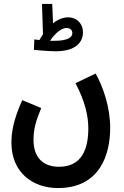

<svg xmlns="http://www.w3.org/2000/svg" viewBox="-20 -724 631 974"><path d="M263 -464C376 -464 401 -520 401 -560C401 -603 371 -636 325 -636C300 -636 273 -625 249 -606L245 -704H193L198 -551C192 -541 186 -531 180 -521C170 -522 161 -523 154 -524L152 -471C171 -469 229 -464 263 -464ZM317 -582C335 -582 347 -572 347 -556C347 -535 324 -517 256 -517C249 -517 242 -517 234 -517C250 -542 285 -582 317 -582ZM38 0C38 151 146 230 274 230C488 230 539 58 539 -75C539 -178 504 -283 465 -351L363 -302C413 -207 428 -133 428 -73C428 31 396 122 279 122C195 122 150 71 150 -14C150 -67 160 -105 189 -176L93 -216C46 -112 38 -49 38 0Z"/></svg>

Font: Noto Sans Arabic UI XCn SmBd
Style: Regular
Weight: 600
Width: 2
Designer: Monotype Design Team, Nadine Chahine and Nizar Qandah
Foundry: Monotype Imaging Inc.
Version: Version 2.010